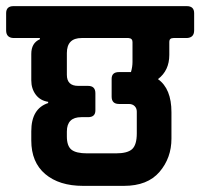

<svg xmlns="http://www.w3.org/2000/svg" viewBox="-50 -643 653 626"><path d="M-6 -623H559Q583 -623 583 -600V-544Q583 -520 559 -519H516Q502 -519 502 -507V-464Q502 -413 465 -385Q509 -354 509 -277V-191Q509 -128 470 -82.5Q431 -37 354 -37H221Q143 -37 97.5 -75.5Q52 -114 52 -185V-215Q52 -289 107 -307V-311Q81 -315 66.5 -334.5Q52 -354 52 -381V-467Q52 -503 80 -515V-519H-6Q-30 -520 -30 -544V-600Q-30 -623 -6 -623ZM396 -208V-279Q396 -290 389 -297Q382 -304 370 -304H338Q314 -304 314 -328V-386Q314 -408 338 -408H377Q382 -425 382 -441V-506Q382 -518 369 -519H216Q168 -519 168 -470V-399Q168 -363 205 -363H237Q261 -363 261 -339V-283Q261 -261 237 -261H215Q168 -261 168 -214V-198Q168 -167 183 -155Q198 -143 234 -143H328Q366 -143 381 -157Q396 -171 396 -208Z"/></svg>

Font: Rajdhani
Style: Bold
Weight: 700
Designer: Satya Rajpurohit, Jyotish Sonowal
Foundry: Indian Type Foundry
Version: Version 1.201 February 1, 2022